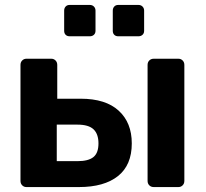

<svg xmlns="http://www.w3.org/2000/svg" viewBox="-20 -758 833 778"><path d="M87 0Q77 0 70 -7Q63 -14 63 -25V-495Q63 -506 70 -513Q77 -520 87 -520H188Q198 -520 205 -513Q212 -506 212 -495V-358H307Q408 -358 461 -309.5Q514 -261 514 -177Q514 -89 458 -44.5Q402 0 300 0ZM210 -105H294Q338 -105 358.5 -121.5Q379 -138 379 -177Q379 -215 359 -234Q339 -253 294 -253H210ZM603 0Q592 0 585 -7Q578 -14 578 -25V-495Q578 -506 585 -513Q592 -520 603 -520H703Q713 -520 720 -513Q727 -506 727 -495V-25Q727 -14 720 -7Q713 0 703 0ZM459 -611Q449 -611 443 -617Q437 -623 437 -633V-715Q437 -725 443 -731.5Q449 -738 459 -738H541Q551 -738 557.5 -731.5Q564 -725 564 -715V-633Q564 -623 557.5 -617Q551 -611 541 -611ZM262 -611Q252 -611 246 -617Q240 -623 240 -633V-715Q240 -725 246 -731.5Q252 -738 262 -738H344Q354 -738 360.5 -731.5Q367 -725 367 -715V-633Q367 -623 360.5 -617Q354 -611 344 -611Z"/></svg>

Font: Rubik SemiBold
Style: Regular
Weight: 600
Designer: Hubert and Fischer
Foundry: Hubert and Fischer
Version: Version 2.300;gftools[0.9.30]